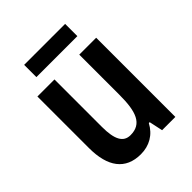

<svg xmlns="http://www.w3.org/2000/svg" viewBox="-201 -809 931 931"><g transform="rotate(-45 265.0 -343.5)"><path d="M406 -697H125V-613H406ZM465 -543H349V-267C349 -152 327 -91 249 -91C200 -91 179 -132 179 -217V-543H62V-189C62 -61 114 10 219 10C277 10 325 -17 353 -70H359L374 0H465Z"/></g></svg>

Font: Noto Sans Ethiopic Cond SemBd
Style: Regular
Weight: 600
Width: 3
Designer: Monotype Design Team
Foundry: Monotype Imaging Inc.
Version: Version 2.102